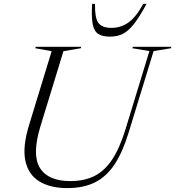

<svg xmlns="http://www.w3.org/2000/svg" viewBox="-20 -955 899 985"><path d="M187 -305.5Q143 -160.5 185 -93.2Q227 -26 341 -26Q411 -26 463.2 -51.5Q515.5 -77 555 -136Q594.5 -195 625 -295.5L746.5 -693L659 -707.5L661.5 -715H859L857 -707.5L768 -693L639.5 -273.5Q609.5 -175.5 568.5 -112.8Q527.5 -50 468.2 -20Q409 10 325 10Q239 10 182.8 -23.8Q126.5 -57.5 110.5 -128.8Q94.5 -200 129 -313L245 -692.5L161 -707.5L163 -715H396.5L394.5 -707.5L305.5 -692.5ZM552 -812Q600.5 -812 639.8 -840.2Q679 -868.5 714.5 -935H732Q695.5 -868 666.8 -831.5Q638 -795 609.5 -781Q581 -767 544 -767Q505.5 -767 484 -781Q462.5 -795 455.5 -831.2Q448.5 -867.5 452.5 -935H467.5Q466 -864.5 484.2 -838.2Q502.5 -812 552 -812Z"/></svg>

Font: Newsreader 72pt Light
Style: Italic
Weight: 300
Italic angle: -17°
Designer: Hugues Gentile
Foundry: Production Type
Version: Version 1.003; ttfautohint (v1.8.3)